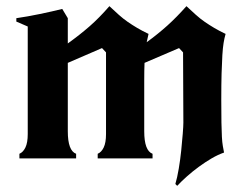

<svg xmlns="http://www.w3.org/2000/svg" viewBox="-20 -514 799 623"><path d="M549 83Q555 63 560 33.5Q565 4 568 -25.5Q571 -55 573 -80Q575 -105 575 -116Q575 -173 574.5 -230Q574 -287 574 -344L561 -358L449 -310Q448 -288 448 -252Q448 -216 448 -179V-88Q448 -25 475 -15V0H297V-15Q309 -20 316.5 -35.5Q324 -51 324 -79V-344L311 -358L200 -310V-88Q200 -25 227 -15V0H43V-15Q55 -20 62.5 -35.5Q70 -51 70 -79V-428L33 -444V-455Q68 -460 109 -468.5Q150 -477 182 -485L200 -455V-373Q239 -401 270.5 -428.5Q302 -456 335 -494Q352 -478 366 -465.5Q380 -453 394.5 -443Q409 -433 425 -423.5Q441 -414 462 -404L456 -377Q493 -404 523 -431Q553 -458 585 -494Q602 -478 616 -465.5Q630 -453 644.5 -443Q659 -433 675 -423.5Q691 -414 712 -404Q708 -390 705.5 -374.5Q703 -359 701.5 -335Q700 -311 699 -276Q698 -241 698 -189Q698 -145 698.5 -116.5Q699 -88 700 -70Q701 -52 703 -40.5Q705 -29 707 -19Q687 -12 666.5 0Q646 12 625.5 27Q605 42 587 58Q569 74 555 89Z"/></svg>

Font: New Rocker
Style: Regular
Weight: 400
Designer: Pablo Impallari, Brenda Gallo, Rodrigo Fuenzalida
Foundry: Pablo Impallari, Brenda Gallo, Rodrigo Fuenzalida
Version: Version 1.000; ttfautohint (v0.93) -l 8 -r 50 -G 200 -x 14 -